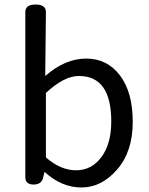

<svg xmlns="http://www.w3.org/2000/svg" viewBox="-20 -816 658 849"><path d="M177 -56 171 -32Q165 0 128.5 0Q92 0 92 -33V-763Q92 -796 137.5 -796Q183 -796 183 -763L180 -480Q268 -557 361 -557Q454 -557 510.5 -482.5Q567 -408 567 -277Q567 -146 498 -66.5Q429 13 340.5 13Q252 13 177 -56ZM183 -120Q248 -63 316.5 -63Q385 -63 428.5 -121.5Q472 -180 472 -279Q472 -480 329 -480Q263 -480 183 -405Z"/></svg>

Font: Raw Maruko Gothic CJK TC
Style: Regular
Weight: 400
Version: Version 1.001